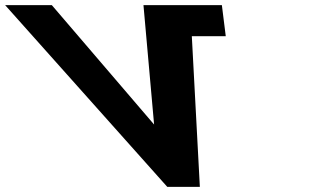

<svg xmlns="http://www.w3.org/2000/svg" viewBox="-293 -723 1268 741"><path d="M352.5 -1.9H478.3L447.3 -583.3H578.3L563.3 -703.1H260.7L301.7 -242.4L-92.9 -703.1H-273.1Z"/></svg>

Font: Hussar
Style: BdOpOblFive
Weight: 700
Foundry: Cannot Into Space Fonts
Version: Version 2.00